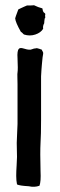

<svg xmlns="http://www.w3.org/2000/svg" viewBox="-20 -733 229 734"><path d="M151 -663Q149 -651 149 -644Q143 -634 145 -623Q136 -608 115 -601Q94 -594 72 -601Q70 -602 66.5 -606Q63 -610 60 -611Q39 -648 38 -663Q38 -665 50 -697Q54 -699 60.5 -702Q67 -705 72.5 -707.5Q78 -710 83 -712Q106 -712 110 -713Q126 -705 142 -701Q143 -699 143.5 -694Q144 -689 146 -688Q146 -686 150 -683.5Q154 -681 153 -677Q152 -675 152.5 -672Q153 -669 153 -666Q153 -663 151 -663ZM137 -441V-343Q137 -330 137 -274Q137 -218 135 -188Q133 -151 135 -78Q137 -40 131 -23Q112 -16 90 -21Q54 -23 45 -28Q42 -43 42 -60.5Q42 -78 43.5 -99.5Q45 -121 45 -133Q45 -142 44.5 -159.5Q44 -177 44 -187Q44 -199 45.5 -223.5Q47 -248 47 -259V-352Q47 -360 47 -372.5Q47 -385 47 -394.5Q47 -404 47 -412Q47 -420 46.5 -436.5Q46 -453 47 -456Q49 -468 47 -510Q45 -539 52 -546Q56 -552 70.5 -547.5Q85 -543 91 -543Q96 -542 103 -545Q110 -548 116 -548Q121 -550 130 -546.5Q139 -543 140 -543Q140 -541 143 -536.5Q146 -532 145 -527Q143 -521 140 -485Q140 -484 138.5 -466.5Q137 -449 137 -441Z"/></svg>

Font: FuturaRenner
Style: Regular
Weight: 400
Designer: BSozoo
Foundry: BSozoo
Version: Version 1.001;PS 001.001;hotconv 1.0.70;makeotf.lib2.5.58329